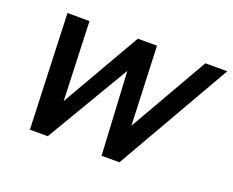

<svg xmlns="http://www.w3.org/2000/svg" viewBox="-93 -694 1028 847"><g transform="rotate(20 421.5 -270.0)"><path d="M112.6 0H196.6L427.9 -391L449.1 0H533.1L842.8 -540H739.8L527.5 -169.5L512.8 -540H422.8L209.5 -169.5L195.8 -540L92.4 -540.5Z"/></g></svg>

Font: Manrope
Style: SemiBoldItalic
Weight: 600
Italic angle: -15°
Designer: Mikhail Sharanda
Foundry: Mikhail Sharanda
Version: Version 4.502;hotconv 1.0.109;makeotfexe 2.5.65596